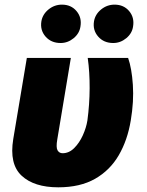

<svg xmlns="http://www.w3.org/2000/svg" viewBox="-20 -794 629 824"><path d="M95.2 -545.5H284.1L225.9 -196Q219.8 -160.9 227.1 -148.6Q234.4 -136.4 248.6 -136.4Q276.3 -136.4 298.5 -158.6Q320.7 -180.8 335.4 -213.2Q350.1 -245.7 355.1 -277Q364.3 -345.2 364.7 -415Q365.1 -484.7 356.5 -545.5H529.8Q545.5 -500.7 550.2 -429.9Q555 -359 541.2 -277Q527.3 -192.5 489.7 -127.8Q452.1 -63.2 388 -26.6Q323.9 9.9 230.1 9.9Q126.4 9.9 72.8 -40Q19.2 -89.8 36.9 -197.4ZM240.1 -609.4Q199.6 -609.4 175.4 -637.1Q151.3 -664.8 157.7 -703.1Q163 -733 188.4 -753.6Q213.8 -774.1 245.7 -774.1Q285.2 -774.1 308.4 -746.4Q331.7 -718.8 325.3 -680.4Q321 -650.6 296 -630Q271 -609.4 240.1 -609.4ZM465.9 -609.4Q425.4 -609.4 401.3 -637.1Q377.1 -664.8 383.5 -703.1Q388.8 -733 414.2 -753.6Q439.6 -774.1 471.6 -774.1Q511 -774.1 534.3 -746.4Q557.5 -718.8 551.1 -680.4Q546.9 -650.6 521.8 -630Q496.8 -609.4 465.9 -609.4Z"/></svg>

Font: Inter UI Black
Style: Italic
Weight: 900
Italic angle: -9.39999°
Designer: Rasmus Andersson
Foundry: rsms
Version: 3.2;8d6f07862